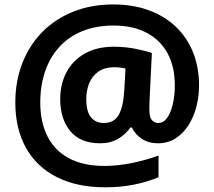

<svg xmlns="http://www.w3.org/2000/svg" viewBox="-20 -739 938 840"><path d="M850.8 -364.3Q850.8 -317.7 839.3 -272.8Q827.9 -227.9 805 -191.8Q782.1 -155.7 748.6 -133.9Q715.1 -112.1 670.4 -112.1Q630.5 -112.1 600.7 -131.5Q570.8 -151 556.9 -181.4H550.7Q530.2 -151.7 497.1 -131.9Q463.9 -112.1 418.2 -112.1Q331.8 -112.1 287.6 -165.2Q243.4 -218.3 243.4 -305.4Q243.4 -371.4 270.9 -423.1Q298.4 -474.8 351.1 -504.7Q403.8 -534.6 478.5 -534.6Q525.6 -534.6 570.8 -525.9Q616.1 -517.2 644.4 -507L634.4 -302.2Q634 -292.1 633.7 -280.9Q633.4 -269.8 633.4 -260.1Q633.4 -225.7 644.8 -213.3Q656.3 -200.9 672.2 -200.9Q695.2 -200.9 711.2 -223.3Q727.3 -245.8 736 -283.4Q744.8 -321 744.8 -365.3Q744.8 -447.3 713.1 -505.7Q681.4 -564.1 621.3 -595.7Q561.3 -627.3 477.7 -627.3Q399.4 -627.3 339.2 -602.4Q279 -577.5 238.5 -532.5Q198 -487.5 177.1 -425.8Q156.2 -364.2 156.2 -290.9Q156.2 -204.5 187.9 -142.1Q219.5 -79.7 282.1 -46.4Q344.8 -13 436.7 -13Q494.6 -13 557.4 -25.9Q620.3 -38.8 673.6 -58.4V36.4Q625.1 56.8 566.1 68.7Q507.2 80.5 440.9 80.5Q316.8 80.5 228.6 35.8Q140.3 -8.8 93.7 -92.2Q47 -175.6 47 -291Q47 -382.2 76.9 -460.4Q106.8 -538.7 162.8 -596.6Q218.7 -654.5 298.1 -687Q377.5 -719.5 476.5 -719.5Q560 -719.5 628.6 -695Q697.1 -670.5 746.8 -624.3Q796.5 -578.1 823.7 -512.4Q850.8 -446.7 850.8 -364.3ZM357.4 -305.2Q357.4 -250.4 378.3 -225.6Q399.2 -200.9 433.7 -200.9Q479.9 -200.9 499.8 -237.1Q519.7 -273.3 523.7 -344L529.1 -439.1Q518 -441.8 505.9 -443.3Q493.8 -444.8 480.2 -444.8Q436.6 -444.8 409.4 -425.1Q382.1 -405.3 369.7 -373.6Q357.4 -341.9 357.4 -305.2Z"/></svg>

Font: Noto Sans Khmer
Style: Regular
Weight: 400
Designer: Danh Hong and the Monotype Design Team
Foundry: Monotype Imaging Inc.
Version: Version 2.003